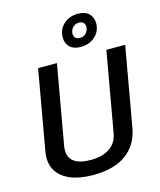

<svg xmlns="http://www.w3.org/2000/svg" viewBox="-138 -1053 967 1163"><g transform="rotate(-15 345.5 -472.0)"><path d="M53 -163Q53 -174 57 -202L145 -700H263L175 -202Q173 -193 173 -176Q173 -129 207.5 -104.5Q242 -80 309 -80Q384 -80 429.5 -111Q475 -142 485 -202L573 -700H691L603 -202Q585 -100 509 -44Q433 12 303 12Q183 12 118 -34.5Q53 -81 53 -163ZM337 -841Q337 -891 373 -923.5Q409 -956 463 -956Q507 -956 531 -933Q555 -910 555 -872Q555 -822 519 -789.5Q483 -757 429 -757Q385 -757 361 -779.5Q337 -802 337 -841ZM492 -867Q492 -884 482 -893Q472 -902 454 -902Q431 -902 415.5 -885.5Q400 -869 400 -846Q400 -829 410.5 -820Q421 -811 438 -811Q462 -811 477 -827.5Q492 -844 492 -867Z"/></g></svg>

Font: KoHo SemiBold
Style: Italic
Weight: 600
Italic angle: -10°
Version: Version 1.000; ttfautohint (v1.6)